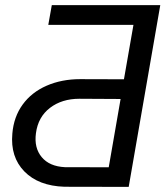

<svg xmlns="http://www.w3.org/2000/svg" viewBox="-20 -731 652 751"><path d="M231.9 -0.5Q130.4 -3.9 75.2 -60.5Q20 -117.2 28.3 -208.5Q33.7 -273.9 68.6 -322Q103.5 -370.1 162.4 -395.8Q221.2 -421.4 293.5 -421.4L464.8 -420.9L502 -633.8H168.9L182.6 -710.9H606.9L483.4 0ZM451.7 -343.8 290.5 -344.7Q222.2 -344.7 175.5 -309.1Q128.9 -273.4 120.6 -210Q112.8 -152.8 143.1 -116.5Q173.3 -80.1 233.9 -77.1L405.3 -76.7Z"/></svg>

Font: Roboto
Style: Italic
Weight: 400
Italic angle: -12°
Designer: Google
Version: Version 2.134; 2016; ttfautohint (v1.6)